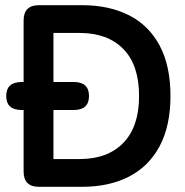

<svg xmlns="http://www.w3.org/2000/svg" viewBox="-20 -720 713 740"><path d="M130 0Q71 0 71 -59V-296H64Q4 -296 4 -350Q4 -404 64 -404H71V-641Q71 -700 130 -700H296Q401 -700 477.5 -661Q554 -622 595.5 -544Q637 -466 637 -350Q637 -235 595.5 -157Q554 -79 477.5 -39.5Q401 0 296 0ZM186 -107H287Q395 -107 455.5 -169.5Q516 -232 516 -350Q516 -469 455.5 -531Q395 -593 287 -593H186V-404H264Q323 -404 323 -350Q323 -296 264 -296H186Z"/></svg>

Font: Zen Maru Gothic
Style: Bold
Weight: 700
Designer: Yoshimichi Ohira
Foundry: Positype
Version: Version 1.001